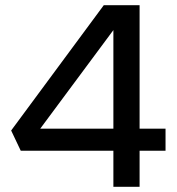

<svg xmlns="http://www.w3.org/2000/svg" viewBox="-20 -720 681 740"><path d="M417 -139H60L23 -217L380 -700H518V-224H618V-139H518V0H417ZM417 -224V-604L135 -224Z"/></svg>

Font: KoHo SemiBold
Style: Regular
Weight: 600
Designer: Cadson Demak & Katatrad Team
Foundry: Cadson Demak Co.,Ltd.
Version: Version 1.000; ttfautohint (v1.6)